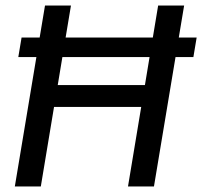

<svg xmlns="http://www.w3.org/2000/svg" viewBox="-20 -670 727 690"><path d="M33.3 0 110.8 -465H45.8L57.5 -535H122.5L141.7 -650H235L215.8 -535H529.2L548.3 -650H641.7L622.5 -535H686.7L675 -465H610.8L533.3 0H440L487.5 -285.8H174.2L126.7 0ZM187.5 -364.2H500.8L517.5 -465H204.2Z"/></svg>

Font: Familjen Grotesk GF
Style: Italic
Weight: 400
Designer: Anders Wikstroem, Jonas Baeckman, Matilda Gysing, Kristian Moeller
Foundry: Familjen STHML AB
Version: Version 2.000; Beta; Release 4; Build 6